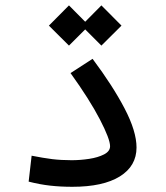

<svg xmlns="http://www.w3.org/2000/svg" viewBox="-20 -701 626 723"><path d="M252.4 2.4Q207.5 2.4 168.7 -2Q129.9 -6.3 87.9 -17.1L99.1 -114.7Q143.1 -106 176.5 -101.8Q210 -97.7 250 -97.7Q282.2 -97.7 315.7 -102.8Q349.1 -107.9 371.8 -119.6Q394.5 -131.3 394.5 -150.4Q394.5 -177.2 356.2 -251.2Q317.9 -325.2 245.6 -425.8L328.6 -479.5Q404.3 -378.4 449.2 -292.5Q494.1 -206.5 494.1 -145.5Q494.1 -75.7 431.2 -36.6Q368.2 2.4 252.4 2.4ZM361.8 -529.3 300.8 -590.3 239.7 -529.3 164.1 -604.5 239.7 -680.7 300.8 -619.1 361.8 -680.7 437.5 -604.5Z"/></svg>

Font: Cascadia Code NF
Style: Regular
Weight: 400
Monospace: yes
Designer: Aaron Bell
Foundry: Saja Typeworks
Version: Version 2404.023; ttfautohint (v1.8.4)